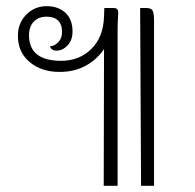

<svg xmlns="http://www.w3.org/2000/svg" viewBox="-20 -602 632 622"><path d="M363 -561Q363 -555 362 -539Q361 -523 361 -505V0H316L317 -443Q294 -409 257.5 -389Q221 -369 173 -369Q114 -369 76 -401Q38 -433 38 -486Q38 -527 65 -554.5Q92 -582 131 -582Q169 -582 192 -560.5Q215 -539 215 -500Q215 -472 199 -455Q183 -438 163 -438Q146 -438 142 -452Q157 -453 169 -465.5Q181 -478 181 -499Q181 -523 168 -535.5Q155 -548 131 -548Q105 -548 89.5 -532Q74 -516 74 -488Q74 -405 178 -405Q237 -405 276 -443.5Q315 -482 317 -549L318 -576H349Q363 -576 363 -561ZM479 -534V0H437L434 -576H454Q470 -576 474.5 -567.5Q479 -559 479 -534Z"/></svg>

Font: Krub ExtraLight
Style: Regular
Weight: 275
Designer: Ekaluck Peanpanawate
Foundry: Cadson Demak Co.,Ltd.
Version: Version 1.000; ttfautohint (v1.6)